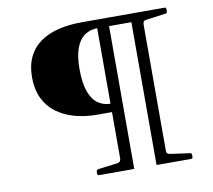

<svg xmlns="http://www.w3.org/2000/svg" viewBox="-81 -831 1024 924"><g transform="rotate(-10 431.0 -369.5)"><path d="M373 -288Q312 -288 261 -302.5Q210 -317 172.5 -345.5Q135 -374 114.5 -417.5Q94 -461 94 -519Q94 -577 114.5 -619Q135 -661 172.5 -687.5Q210 -714 261 -726.5Q312 -739 373 -739H444H636V-698H444Q411 -698 384 -680.5Q357 -663 341.5 -623.5Q326 -584 326 -518Q326 -449 341.5 -407.5Q357 -366 384 -347.5Q411 -329 444 -329V-288ZM331 0Q322 0 322 -8V-19Q322 -26 331 -29L426 -41Q436 -43 440 -48Q444 -53 444 -63V-739H502V0ZM611 0V-739H780Q788 -739 788 -731V-720Q788 -711 780 -710L685 -697Q674 -696 670.5 -691Q667 -686 667 -675V-61Q667 -51 671.5 -46.5Q676 -42 687 -41L780 -28Q788 -27 788 -18V-9Q788 0 780 0Z"/></g></svg>

Font: Hahmlet Light
Style: Regular
Weight: 300
Designer: Minjoo Ham & Mark Frömberg
Foundry: hypertype
Version: Version 1.002